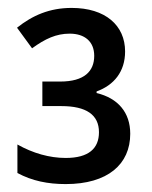

<svg xmlns="http://www.w3.org/2000/svg" viewBox="-20 -873 384 485"><path d="M161 -853C105 -853 62 -834 23 -803L61 -751C94 -775 122 -788 156 -788C194 -788 218 -768 218 -732C218 -693 193 -667 132 -667H87V-605H135C198 -605 230 -583 230 -539C230 -498 204 -474 146 -474C105 -474 63 -486 24 -508V-436C61 -416 101 -408 146 -408C252 -408 309 -458 309 -535C309 -589 278 -625 224 -638V-642C268 -658 296 -692 296 -743C296 -809 246 -853 161 -853Z"/></svg>

Font: Noto Sans SemiCondensed Medium
Style: Regular
Weight: 500
Width: 4
Designer: Monotype Design Team
Foundry: Monotype Imaging Inc.
Version: Version 2.013